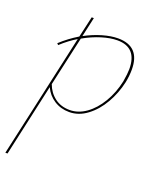

<svg xmlns="http://www.w3.org/2000/svg" viewBox="-152 -542 750 915"><g transform="rotate(20 223.0 -84.5)"><path d="M418 -289Q418 -257 411 -223Q398 -164 368.5 -112.5Q339 -61 296.5 -29Q254 3 206 3Q163 3 129.5 -18.5Q96 -40 79 -77L-2 289H-13L126 -338Q87 -315 48 -279L41 -286Q81 -323 129 -352L153 -458H164L142 -359Q185 -382 228 -394.5Q271 -407 306 -407Q418 -407 418 -289ZM406 -287Q406 -397 306 -397Q271 -397 227 -383.5Q183 -370 139 -345L83 -94Q97 -55 128.5 -31Q160 -7 205 -7Q248 -7 287.5 -35Q327 -63 356.5 -112.5Q386 -162 399 -223Q406 -265 406 -287Z"/></g></svg>

Font: Ysabeau Infant Hairline
Style: Italic
Weight: 100
Italic angle: -12°
Designer: Christian Thalmann (Catharsis Fonts)
Version: Version 0.003